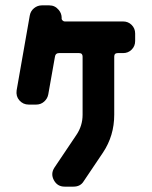

<svg xmlns="http://www.w3.org/2000/svg" viewBox="-20 -696 566 716"><path d="M484 -543Q484 -524 471 -511Q458 -498 439 -498H419Q406 -498 406 -485V-268Q406 -190 364 -127L292 -20Q280 0 254 0H221Q194 0 181 -24Q168 -48 183 -71L265 -193Q288 -227 288 -268V-485Q288 -498 275 -498H200Q187 -498 185 -485L160 -344Q157 -328 144.5 -317Q132 -306 115 -306H87Q66 -306 52 -322Q39 -337 42 -359L91 -638Q94 -655 107 -665.5Q120 -676 136 -676H164Q185 -676 199 -659Q210 -646 210 -629Q209 -624 213 -620Q217 -616 221 -616H439Q458 -616 471 -603Q484 -590 484 -571Z"/></svg>

Font: Monomaniac One
Style: Regular
Weight: 400
Version: Version 1.000; ttfautohint (v1.8.3)